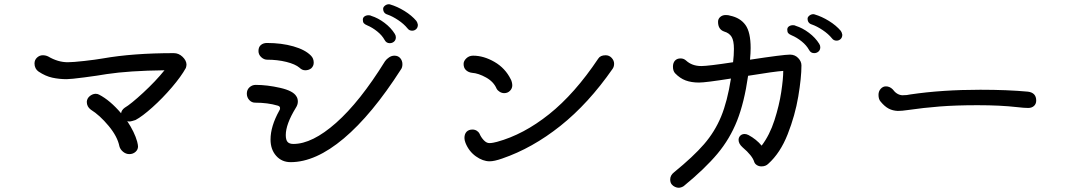

<svg xmlns="http://www.w3.org/2000/svg" viewBox="-20 -848 5040 907"><path d="M861 -544Q861 -536 858 -527Q836 -487 792 -435.5Q748 -384 700 -341Q652 -298 620 -281Q614 -279 605 -276.5Q596 -274 591 -274Q587 -274 581 -276Q616 -223 628 -179Q632 -163 632 -156Q632 -141 620 -130.5Q608 -120 591 -120Q575 -120 561.5 -131Q548 -142 544 -157Q535 -203 493 -253.5Q451 -304 409 -330Q390 -344 390 -367Q391 -383 403.5 -393.5Q416 -404 431 -405Q441 -405 448 -401Q500 -374 552 -313Q554 -328 569 -339Q598 -356 656.5 -410Q715 -464 757 -516Q590 -514 484 -498Q444 -491 379 -482.5Q314 -474 295 -474Q260 -474 227.5 -481Q195 -488 162 -510Q153 -516 148 -526Q143 -536 143 -548Q143 -565 155 -576Q167 -587 182 -587Q196 -587 208 -581Q254 -554 300 -554Q324 -554 378 -560Q432 -566 466 -572Q608 -597 801 -597Q824 -597 842 -580Q860 -563 861 -544Z M1395 -528Q1375 -545 1333 -555.5Q1291 -566 1242 -566Q1227 -566 1214 -578Q1201 -590 1201 -607Q1201 -626 1212.5 -635.5Q1224 -645 1241 -645Q1310 -645 1366 -629Q1422 -613 1449 -585Q1462 -572 1462 -552Q1462 -536 1450 -525Q1438 -516 1422 -516Q1407 -516 1395 -528ZM1258 -189Q1258 -251 1299 -325Q1303 -330 1303 -337Q1303 -346 1292 -349Q1245 -363 1185 -363Q1169 -363 1157.5 -375.5Q1146 -388 1146 -406Q1146 -424 1158.5 -435.5Q1171 -447 1188 -447Q1242 -447 1303.5 -433Q1365 -419 1380 -393Q1387 -383 1387 -368Q1387 -353 1377 -338Q1330 -261 1330 -210Q1330 -187 1338.5 -177.5Q1347 -168 1366 -168Q1455 -168 1567.5 -267.5Q1680 -367 1799 -559Q1806 -569 1818 -577Q1830 -585 1843 -585Q1861 -585 1871 -573Q1881 -561 1881 -545Q1881 -529 1874 -520Q1737 -306 1604 -194Q1471 -82 1353 -82Q1311 -82 1284.5 -112Q1258 -142 1258 -189ZM1905 -714Q1888 -735 1861 -753Q1834 -771 1811 -779Q1790 -785 1790 -807Q1790 -814 1797.5 -820.5Q1805 -827 1815 -828Q1821 -828 1823 -827Q1857 -817 1891 -796Q1925 -775 1947 -749Q1952 -742 1954 -731Q1954 -718 1946 -710.5Q1938 -703 1927 -703Q1913 -703 1905 -714ZM1797 -659Q1785 -681 1762 -699.5Q1739 -718 1715 -728Q1703 -733 1698.5 -738.5Q1694 -744 1694 -755Q1694 -765 1702 -770.5Q1710 -776 1721 -776Q1730 -776 1734 -773Q1766 -763 1796.5 -740Q1827 -717 1845 -688Q1850 -680 1850 -672Q1850 -659 1841.5 -651.5Q1833 -644 1821 -644Q1805 -644 1797 -659Z M2179 -173Q2174 -186 2174 -196Q2174 -215 2184 -225.5Q2194 -236 2212 -236Q2223 -236 2232 -230.5Q2241 -225 2245 -217Q2252 -200 2265 -186Q2278 -172 2292 -172Q2300 -172 2310.5 -174Q2321 -176 2328 -178Q2453 -212 2574 -308.5Q2695 -405 2806 -571Q2816 -587 2841 -587Q2858 -587 2869.5 -574.5Q2881 -562 2881 -547Q2881 -533 2874 -523Q2760 -359 2627.5 -253.5Q2495 -148 2352 -99Q2315 -86 2293 -86Q2261 -86 2228 -109.5Q2195 -133 2179 -173ZM2326 -429Q2312 -462 2276 -482Q2240 -502 2210 -504Q2193 -506 2181.5 -516.5Q2170 -527 2170 -546Q2170 -560 2183 -572.5Q2196 -585 2215 -585Q2265 -585 2316 -555.5Q2367 -526 2393 -473Q2396 -468 2398 -459.5Q2400 -451 2400 -445Q2400 -430 2389 -419Q2378 -408 2362 -408Q2351 -408 2341 -414Q2331 -420 2326 -429Z M3766 -539Q3766 -481 3751 -392Q3736 -303 3701 -214Q3666 -125 3609 -74Q3597 -62 3577 -62Q3565 -62 3555.5 -68Q3546 -74 3543 -83Q3534 -113 3488 -152Q3469 -169 3469 -187Q3469 -199 3477 -207Q3485 -215 3498 -215Q3506 -215 3516 -210Q3553 -190 3578 -160Q3616 -210 3638.5 -280Q3661 -350 3670.5 -413Q3680 -476 3680 -513Q3643 -511 3514 -490Q3496 -364 3462 -278Q3428 -192 3369 -121.5Q3310 -51 3210 31Q3206 34 3199 36.5Q3192 39 3186 39Q3178 39 3169 35Q3160 31 3154 24Q3146 15 3146 0Q3146 -20 3164 -34Q3255 -108 3306 -167Q3357 -226 3386.5 -297.5Q3416 -369 3433 -477Q3313 -458 3282 -458Q3246 -458 3219 -468Q3192 -478 3169 -502Q3159 -513 3159 -533Q3159 -551 3168.5 -561.5Q3178 -572 3195 -572Q3210 -572 3221 -562Q3249 -536 3293 -536Q3325 -536 3443 -554Q3447 -587 3447 -617Q3447 -656 3436 -674Q3425 -692 3401 -699Q3372 -709 3372 -745Q3372 -759 3382.5 -768Q3393 -777 3408 -777Q3422 -777 3429 -774Q3477 -764 3501.5 -730Q3526 -696 3526 -621Q3526 -598 3523 -566Q3681 -590 3712 -590Q3735 -590 3750.5 -574Q3766 -558 3766 -539ZM3910 -667Q3893 -688 3866 -706Q3839 -724 3816 -732Q3795 -738 3795 -760Q3795 -767 3802.5 -773.5Q3810 -780 3820 -781Q3826 -781 3828 -780Q3862 -770 3896 -749Q3930 -728 3952 -702Q3957 -695 3959 -684Q3959 -671 3951 -663.5Q3943 -656 3932 -656Q3918 -656 3910 -667ZM3802 -612Q3790 -634 3767 -652.5Q3744 -671 3720 -681Q3708 -686 3703.5 -691.5Q3699 -697 3699 -708Q3699 -718 3707 -723.5Q3715 -729 3726 -729Q3735 -729 3739 -726Q3771 -716 3801.5 -693Q3832 -670 3850 -641Q3855 -633 3855 -625Q3855 -612 3846.5 -604.5Q3838 -597 3826 -597Q3810 -597 3802 -612Z M4140 -368Q4130 -379 4130 -400Q4130 -417 4140.5 -428.5Q4151 -440 4165 -440Q4183 -440 4197 -426Q4216 -400 4242 -398Q4265 -398 4281 -402Q4430 -424 4611 -424Q4740 -424 4836 -415Q4875 -410 4875 -373Q4875 -357 4864.5 -347.5Q4854 -338 4837 -338Q4818 -338 4784 -342Q4706 -351 4598 -351Q4496 -351 4419.5 -345Q4343 -339 4267 -328Q4241 -324 4221 -324Q4197 -325 4178 -335Q4159 -345 4140 -368Z"/></svg>

Font: Tsukimi Rounded Medium
Style: Regular
Weight: 500
Designer: Takashi Funayama
Foundry: Takashi Funayama
Version: Version 1.032; ttfautohint (v1.8.3)